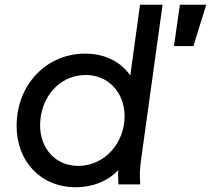

<svg xmlns="http://www.w3.org/2000/svg" viewBox="-20 -777 889 809"><path d="M300 12C369 12 434 -13 478 -60C477 -41 478 -22 479 0H571C568 -37 569 -64 574 -101L665 -757H570L529 -459C489 -516 424 -551 338 -551C175 -551 50 -419 50 -247C50 -96 152 12 300 12ZM149 -249C149 -365 229 -461 341 -461C437 -461 505 -387 505 -287C505 -175 421 -78 310 -78C215 -78 149 -150 149 -249ZM713 -583H795L849 -757H738Z"/></svg>

Font: Mluvka Medium
Style: Italic
Weight: 500
Italic angle: -8°
Designer: Modified by Jiří Krblich, Original typeface by Gumpita Rahayu
Foundry: Gumpita Rahayu & Jiří Krblich
Version: Version 2.000;Glyphs 3.1.1 (3134)